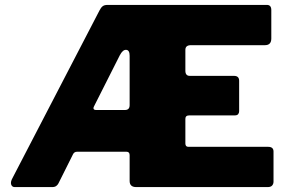

<svg xmlns="http://www.w3.org/2000/svg" viewBox="-20 -762 1167 782"><path d="M1072 -164Q1094 -164 1094 -145V-22Q1094 -13 1088.5 -6.5Q1083 0 1070 0H535Q508 0 508 -25V-130Q508 -144 495 -144H294Q282 -144 277 -133L218 -15Q215 -9 209 -4.5Q203 0 192 0H40Q29 0 25.5 -10.5Q22 -21 31 -37L385 -719Q391 -731 398 -736.5Q405 -742 418 -742H1067Q1085 -742 1085 -721V-605Q1085 -578 1059 -578H758Q735 -578 735 -559V-474Q735 -453 753 -453H933Q954 -453 954 -433V-309Q954 -302 950 -297Q946 -292 936 -292H751Q735 -292 735 -278V-178Q735 -164 747 -164H1072ZM489 -314Q508 -314 508 -334V-535Q508 -558 494 -559Q480 -560 468 -537L366 -335Q353 -314 372 -314H489Z"/></svg>

Font: Libre Franklin Black
Style: Regular
Weight: 900
Designer: Pablo Impallari, Rodrigo Fuenzalida, Nhung Nguyen
Foundry: Impallari Type
Version: Version 3.000